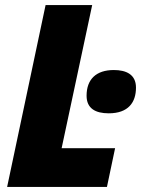

<svg xmlns="http://www.w3.org/2000/svg" viewBox="-20 -734 554 754"><path d="M8 0H400L432 -152H222L342 -714H159ZM407 -289C484 -289 514 -332 514 -390C514 -442 475 -459 427 -459C358 -459 320 -423 320 -358C320 -308 355 -289 407 -289Z"/></svg>

Font: Noto Sans SemiCondensed Black
Style: Italic
Weight: 900
Width: 4
Italic angle: -12°
Designer: Monotype Design Team
Foundry: Monotype Imaging Inc.
Version: Version 2.013